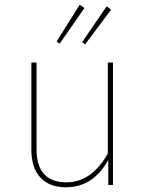

<svg xmlns="http://www.w3.org/2000/svg" viewBox="-20 -784 616 814"><path d="M318 -764 338 -750 233 -599 220 -608ZM432 -757 451 -743 341 -596 328 -605ZM459 -519V0H439V-106Q375 10 259 10Q190 10 151.5 -31Q113 -72 113 -149V-519H135V-151Q135 -11 262 -11Q368 -11 437 -133V-519Z"/></svg>

Font: FiraGO Thin
Style: Regular
Weight: 100
Designer: bBox Type
Foundry: bBox Type GmbH
Version: Version 1.001;PS 001.001;hotconv 1.0.88;makeotf.lib2.5.64775